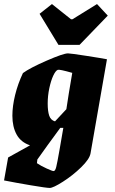

<svg xmlns="http://www.w3.org/2000/svg" viewBox="-44 -740 565 946"><path d="M483 -448 402 16Q397 44 356 84Q315 124 266.5 155Q218 186 201 186Q185 186 108 173Q31 160 -24 149L-4 36L104 -24Q59 -39 38 -77Q17 -115 17 -170Q17 -217 30.5 -272Q44 -327 69 -380Q103 -405 185.5 -441Q268 -477 291 -477Q303 -477 380.5 -465Q458 -453 483 -448ZM191 -230Q191 -192 198.5 -170Q206 -148 227 -142L283 -202Q293 -271 312 -381Q249 -399 241 -396Q230 -392 218.5 -367.5Q207 -343 199 -305.5Q191 -268 191 -230ZM249 0 268 -110H253Q180 -11 140 46L138 64Q157 77 185.5 90Q214 103 220 103Q228 103 233 83Q238 63 249 0ZM151 -672 212 -720 306 -645H313L434 -720L487 -663L348 -519H244Z"/></svg>

Font: Grenze Black
Style: Italic
Weight: 900
Italic angle: -10°
Designer: Renata Polastri
Foundry: Omnibus-Type
Version: Version 1.002; ttfautohint (v1.8)